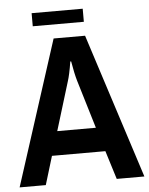

<svg xmlns="http://www.w3.org/2000/svg" viewBox="-56 -860 704 906"><g transform="rotate(-5 296.0 -407.0)"><path d="M0 0 221 -686H370L591 0H460L418 -135H165L124 0ZM200 -249H383L314 -478Q304 -512 294 -571H290Q280 -508 270 -478ZM128 -752V-814H370V-752Z"/></g></svg>

Font: AXENEO7
Style: Regular
Weight: 400
Designer: Hector Gatti, Simon Guibord
Foundry: Omnibus-Type, Jean-Christophe Thérien
Version: Version 1.000